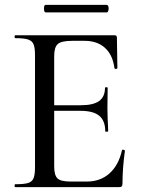

<svg xmlns="http://www.w3.org/2000/svg" viewBox="-20 -770 582 790"><path d="M43 -12Q79 -12 95.5 -17Q112 -22 118 -36.5Q124 -51 124 -81V-544Q124 -574 118 -588Q112 -602 95.5 -607.5Q79 -613 43 -613Q40 -613 40 -619Q40 -625 43 -625H451Q461 -625 461 -616L463 -490Q463 -487 457.5 -486.5Q452 -486 451 -489Q444 -544 412 -573Q380 -602 328 -602H277Q233 -602 218 -589Q203 -576 203 -540V-85Q203 -49 216.5 -36Q230 -23 271 -23H337Q393 -23 430.5 -56.5Q468 -90 482 -152Q482 -154 486 -154Q489 -154 491.5 -152.5Q494 -151 494 -150Q484 -78 484 -15Q484 -7 481 -3.5Q478 0 469 0H43Q40 0 40 -6Q40 -12 43 -12ZM311 -314H165V-337H313Q364 -337 388 -354.5Q412 -372 412 -409Q412 -411 417.5 -411Q423 -411 423 -409L422 -325L423 -280Q425 -248 425 -230Q425 -228 419 -228Q413 -228 413 -230Q413 -273 388.5 -293.5Q364 -314 311 -314ZM161 -735Q161 -750 168 -750H419Q423 -750 425 -745.5Q427 -741 427 -735Q427 -729 425 -724Q423 -719 419 -719H168Q161 -719 161 -735Z"/></svg>

Font: Cormorant Unicase Medium
Style: Regular
Weight: 500
Designer: Christian Thalmann (Catharsis Fonts)
Foundry: Catharsis Fonts
Version: Version 4.000